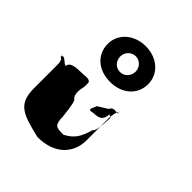

<svg xmlns="http://www.w3.org/2000/svg" viewBox="-213 -1019 1082 1082"><g transform="rotate(45 328.0 -478.0)"><path d="M167 -733C167 -649 232 -590 328 -590C422 -590 489 -649 489 -733C489 -816 419 -875 328 -875C238 -875 167 -816 167 -733ZM267 -733C267 -767 295 -795 328 -795C362 -795 389 -767 389 -733C389 -698 363 -669 328 -669C292 -669 267 -698 267 -733ZM168 -513C146 -513 88 -512 88 -477C70 -477 42 -523 32 -497C32 -497 30 -530 30 -495C39 -485 50 -493 50 -440V-262C50 -133 114 -116 258 -81C402 -81 467 -168 467 -262V-440C467 -458 477 -520 486 -495C486 -495 485 -532 485 -497C475 -488 448 -512 430 -477L372 -441C354 -398 348 -391 386 -400C434 -400 454 -416 454 -459C463 -449 473 -458 473 -440C473 -475 472 -330 451 -330C429 -254 409 -224 353 -194C297 -194 278 -193 278 -269C278 -244 270 -380 252 -380C234 -398 236 -435 245 -470V-502C235 -523 207 -513 168 -513Z"/></g></svg>

Font: Hussar Przerywany
Style: Regular
Weight: 400
Foundry: Cannot Into Space Fonts
Version: Version 0.982